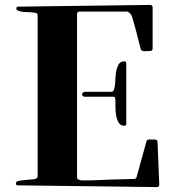

<svg xmlns="http://www.w3.org/2000/svg" viewBox="-20 -760 714 780"><path d="M293 -40Q293 -34 296.5 -32Q300 -30 305 -28Q309 -27 329 -27Q349 -27 372.5 -28Q396 -29 418 -30Q440 -31 448 -31L525 -33Q533 -33 535 -41L575 -186Q577 -194 590.5 -193.5Q604 -193 610 -193Q620 -193 620 -183L627 -10Q627 0 617 0L53 -7Q46 -7 45 -12Q42 -22 55.5 -25Q69 -28 86 -29Q103 -30 118 -32Q133 -34 133 -44V-697Q133 -707 123 -708Q106 -711 86 -711Q66 -711 51 -718Q46 -720 46.5 -726.5Q47 -733 53 -733L590 -740Q600 -740 600 -730V-563Q600 -553 590 -553Q585 -553 578.5 -552.5Q572 -552 566.5 -552Q561 -552 556.5 -554.5Q552 -557 551 -563Q549 -569 544 -590.5Q539 -612 532.5 -635.5Q526 -659 520.5 -678.5Q515 -698 513 -700Q510 -703 505.5 -708Q501 -713 496 -713H303Q293 -713 293 -703ZM324 -367Q319 -367 316 -370Q313 -373 313.5 -377Q314 -381 317 -384Q320 -387 327 -387H433Q440 -387 443 -396Q446 -405 447.5 -418.5Q449 -432 449.5 -448Q450 -464 453.5 -477.5Q457 -491 463.5 -500.5Q470 -510 483 -511Q488 -511 490.5 -509.5Q493 -508 493 -502V-258Q493 -252 490.5 -250.5Q488 -249 483 -249Q469 -250 462 -262Q455 -274 452 -290.5Q449 -307 449 -323.5Q449 -340 449 -349Q449 -354 448 -360.5Q447 -367 440 -367Z"/></svg>

Font: SoukouMincho
Style: Regular
Weight: 400
Designer: Dr. Ken Lunde (project architect, glyph set definition & overall production); Masataka HATTORI  (production & ideograph 
Foundry: Adobe Systems Incorporated
Version: Version 1.00